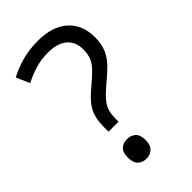

<svg xmlns="http://www.w3.org/2000/svg" viewBox="-226 -797 884 884"><g transform="rotate(-45 216.0 -355.0)"><path d="M140.6 -198.2V-223.6Q140.6 -262.7 147.9 -290.8Q155.3 -318.8 173.6 -343.3Q191.9 -367.7 224.6 -395Q262.7 -426.8 284.9 -449Q307.1 -471.2 316.9 -493.7Q326.7 -516.1 326.7 -547.9Q326.7 -598.6 293.9 -625.7Q261.2 -652.8 201.7 -652.8Q153.3 -652.8 115.7 -640.6Q78.1 -628.4 43.5 -611.3L15.1 -676.8Q55.2 -697.8 102.1 -710.9Q148.9 -724.1 206.5 -724.1Q300.8 -724.1 352.5 -677.5Q404.3 -630.9 404.3 -549.3Q404.3 -503.9 389.6 -471.9Q375 -439.9 348.1 -413.3Q321.3 -386.7 284.7 -356.9Q252.4 -329.6 235.4 -308.8Q218.3 -288.1 211.9 -266.4Q205.6 -244.6 205.6 -214.4V-198.2ZM119.1 -50.8Q119.1 -85 135.3 -99.4Q151.4 -113.8 176.8 -113.8Q200.7 -113.8 217.5 -99.4Q234.4 -85 234.4 -50.8Q234.4 -17.1 217.5 -1.7Q200.7 13.7 176.8 13.7Q151.4 13.7 135.3 -1.7Q119.1 -17.1 119.1 -50.8Z"/></g></svg>

Font: Open Sans
Style: Regular
Weight: 400
Designer: Monotype Design Team
Foundry: Monotype Imaging Inc.
Version: Version 3.000; ttfautohint (v1.8.4)